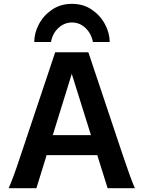

<svg xmlns="http://www.w3.org/2000/svg" viewBox="-20 -987 765 1007"><path d="M170.9 0H25.4Q38.6 -29.8 52.2 -66.9Q65.9 -104 88.9 -173.3L269.5 -712.9H443.4L624 -173.3Q647 -105 660.9 -67.1Q674.8 -29.3 687.5 0H544.4L490.2 -173.3H224.6ZM457 -278.3 356.4 -599.6 256.8 -278.3ZM555.2 -766.6H467.3Q459 -811 428.5 -840.1Q397.9 -869.1 357.4 -869.1Q317.4 -869.1 286.1 -840.1Q254.9 -811 247.6 -766.6H159.7Q159.7 -814 184.1 -860.1Q208.5 -906.2 253.2 -936.5Q297.9 -966.8 357.4 -966.8Q417 -966.8 461.4 -936.5Q505.9 -906.2 530.5 -860.1Q555.2 -814 555.2 -766.6Z"/></svg>

Font: Andika
Style: Bold
Weight: 700
Designer: Victor Gaultney, Annie Olsen, Julie Remington, Don Collingsworth, Eric Hays, Becca Hirsbrunner
Foundry: SIL International
Version: Version 6.101